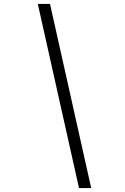

<svg xmlns="http://www.w3.org/2000/svg" viewBox="-20 -865 640 983"><path d="M447 98H384.5L173.5 -845H236Z"/></svg>

Font: Spline Sans Mono Light
Style: Italic
Weight: 300
Italic angle: -4°
Monospace: yes
Version: Version 1.004